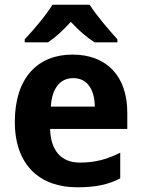

<svg xmlns="http://www.w3.org/2000/svg" viewBox="-20 -786 602 816"><path d="M361 -766H203C176 -721 120 -656 85 -619V-606H184C217 -628 248 -657 281 -693C314 -657 349 -627 382 -606H479V-619C446 -655 389 -721 361 -766ZM288 -554C142 -554 43 -457 43 -268C43 -81 153 10 307 10C389 10 441 -2 491 -28V-137C435 -109 385 -95 319 -95C239 -95 195 -148 193 -238H521V-307C521 -464 432 -554 288 -554ZM291 -454C353 -454 382 -403 383 -333H196C201 -414 238 -454 291 -454Z"/></svg>

Font: Noto Sans Display
Style: Bold
Weight: 700
Designer: Monotype Design Team
Foundry: Monotype Imaging Inc.
Version: Version 1.900